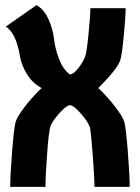

<svg xmlns="http://www.w3.org/2000/svg" viewBox="-20 -732 548 752"><path d="M334 -700H472Q472 -665 464.5 -589Q457 -513 451 -496Q440 -462 365 -387Q402 -352 431 -314Q460 -276 466.5 -255.5Q473 -235 480.5 -139.5Q488 -44 488 0H350Q350 -36 343 -127.5Q336 -219 332 -234Q323 -258 295 -289Q267 -320 254 -320Q241 -320 213 -289Q185 -258 178 -238.5Q171 -219 164.5 -128.5Q158 -38 158 0H20Q20 -44 27.5 -139.5Q35 -235 41.5 -255.5Q48 -276 77 -314Q106 -352 143 -387Q106 -407 84.5 -443.5Q63 -480 58 -513Q43 -602 3 -628L123 -712Q153 -695 170 -656.5Q187 -618 191.5 -579.5Q196 -541 211.5 -500.5Q227 -460 254 -440Q271 -443 289.5 -468.5Q308 -494 314 -512Q320 -530 327 -601.5Q334 -673 334 -700Z"/></svg>

Font: Germania One
Style: Regular
Weight: 400
Designer: John Vargas Beltran
Foundry: John Vargas Beltran
Version: Version 1.001